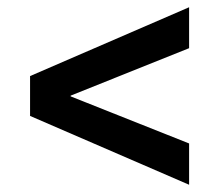

<svg xmlns="http://www.w3.org/2000/svg" viewBox="-20 -585 605 530"><path d="M63 -265V-375L502 -565V-452L175 -321V-319L502 -189V-75Z"/></svg>

Font: Murecho
Style: Bold
Weight: 700
Designer: Neil Summerour
Foundry: Positype
Version: Version 1.010; ttfautohint (v1.8.3)